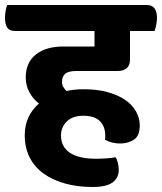

<svg xmlns="http://www.w3.org/2000/svg" viewBox="-57 -638 648 768"><path d="M463 -514V-400Q463 -354 412 -354H248Q216 -354 203.5 -342.5Q191 -331 191 -311Q191 -299 196 -290.5Q201 -282 209 -274Q240 -281 278 -281Q332 -281 373.5 -269.5Q415 -258 443.5 -238.5Q472 -219 487 -192.5Q502 -166 502 -136Q502 -95 479 -79.5Q456 -64 423 -64Q391 -64 363 -79Q364 -84 364 -87.5Q364 -91 364 -96Q364 -132 342.5 -153.5Q321 -175 276 -175Q234 -175 210.5 -152.5Q187 -130 187 -96Q187 -51 222.5 -27Q258 -3 328 -3Q347 -3 368 -4.5Q389 -6 405 -9Q411 -1 414.5 13.5Q418 28 418 41Q418 74 393 92Q368 110 313 110Q253 110 203 96Q153 82 117 56Q81 30 61.5 -8.5Q42 -47 42 -97Q42 -137 57 -169Q72 -201 99 -224Q76 -241 61 -268Q46 -295 46 -328Q46 -388 86.5 -420Q127 -452 196 -452H321V-514H4Q-19 -514 -28 -527.5Q-37 -541 -37 -568Q-37 -579 -34.5 -594Q-32 -609 -28 -618H530Q571 -618 571 -566Q571 -555 568 -539Q565 -523 561 -514Z"/></svg>

Font: Baloo 2
Style: Bold
Weight: 700
Designer: Sarang Kulkarni and Ek Type
Foundry: Ek Type
Version: Version 1.640;hotconv 1.0.111;makeotfexe 2.5.65597; ttfautoh